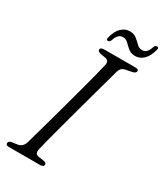

<svg xmlns="http://www.w3.org/2000/svg" viewBox="-211 -936 868 1017"><g transform="rotate(30 223.0 -427.0)"><path d="M167 -71Q159.5 -38.5 183.5 -34.5L219.5 -29Q236 -25.5 236 -14Q236 -7.5 229.8 -3.8Q223.5 0 214.5 0H22.5Q4 0 4 -13Q3.5 -26 22.5 -29.5L57 -34.5Q86 -39 96.5 -71.5Q102.5 -93.5 114.5 -135.8Q126.5 -178 141.5 -232.2Q156.5 -286.5 172.5 -345.2Q188.5 -404 203.5 -459.5Q218.5 -515 230 -560Q241.5 -605 247.5 -631.5Q253.5 -659.5 230 -664.5L196 -670.5Q178.5 -675 178.5 -686Q179 -700 204.5 -700H394.5Q412 -700 412 -688.5Q412 -676 391 -671L352.5 -663.5Q326.5 -658.5 318.5 -633Q311 -605.5 298 -559Q285 -512.5 269.5 -455.8Q254 -399 237.8 -339.5Q221.5 -280 207 -225.8Q192.5 -171.5 181.8 -130.8Q171 -90 167 -71ZM359.5 -751.5Q334.5 -751.5 318 -765.2Q301.5 -779 287.8 -792.8Q274 -806.5 255.5 -806.5Q225 -806.5 211.5 -762.5Q206.5 -749 195.5 -749Q183.5 -749 188 -765.5Q199 -809 221.2 -830.2Q243.5 -851.5 272.5 -851.5Q298 -851.5 314.2 -838Q330.5 -824.5 344.2 -810.8Q358 -797 377 -797Q407.5 -797 420.5 -841Q425.5 -854 437 -854Q449 -854 444.5 -837.5Q433 -794 410.8 -772.8Q388.5 -751.5 359.5 -751.5Z"/></g></svg>

Font: Fraunces 72pt Soft Light
Style: Italic
Weight: 300
Italic angle: -16°
Version: Version 1.000;[b76b70a41]